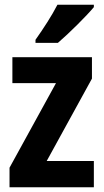

<svg xmlns="http://www.w3.org/2000/svg" viewBox="-20 -786 435 806"><path d="M374 -756V-766H221C198 -721 163 -667 129 -619V-606H223C271 -647 344 -720 374 -756ZM374 0V-110H176L366 -456V-546H32V-437H215L20 -82V0Z"/></svg>

Font: Noto Sans Sinhala Condensed
Style: Bold
Weight: 700
Width: 3
Designer: Jelle Bosma - Monotype Design Team
Foundry: Monotype Imaging Inc.
Version: Version 2.006